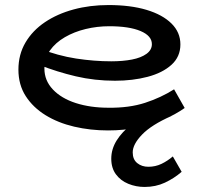

<svg xmlns="http://www.w3.org/2000/svg" viewBox="-20 -503 806 761"><path d="M408 14Q338 14 274 -1Q210 -16 160.5 -46.5Q111 -77 82 -122Q53 -167 53 -227Q53 -287 81 -334.5Q109 -382 158 -415Q207 -448 271.5 -465.5Q336 -483 410 -483Q497 -483 560.5 -464Q624 -445 659.5 -410Q695 -375 695 -327Q695 -278 659.5 -246Q624 -214 565 -198.5Q506 -183 436 -183Q355 -183 280.5 -200.5Q206 -218 135 -246V-311Q210 -282 281.5 -271Q353 -260 421 -260Q467 -260 503 -267Q539 -274 560.5 -289.5Q582 -305 582 -328Q582 -361 537 -380Q492 -399 413 -399Q365 -399 319.5 -388Q274 -377 237 -355.5Q200 -334 178 -303Q156 -272 156 -231Q156 -184 189.5 -148.5Q223 -113 280.5 -94.5Q338 -76 410 -76Q492 -75 555 -95.5Q618 -116 670 -149L712 -75Q675 -49 628.5 -29Q582 -9 526.5 2.5Q471 14 408 14ZM553 238Q519 238 488.5 225.5Q458 213 439.5 188Q421 163 421 126Q421 88 442.5 53.5Q464 19 502.5 -10.5Q541 -40 592 -61L659 -43Q580 -8 543 30.5Q506 69 506 101Q506 129 524 143.5Q542 158 568 158Q596 158 620 146.5Q644 135 665 117L700 178Q670 204 633.5 221Q597 238 553 238Z"/></svg>

Font: BioRhyme SemiExpanded Medium
Style: Regular
Weight: 500
Width: 6
Designer: Aoife Mooney
Foundry: Aoife Mooney Type
Version: Version 1.600;gftools[0.9.33]